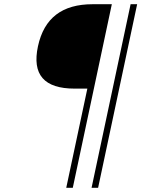

<svg xmlns="http://www.w3.org/2000/svg" viewBox="-20 -690 670 910"><path d="M510 -670H419C275 -670 189 -605 160 -471C131 -336 189 -270 334 -270H394L294 200H325ZM414 200 599 -670H630L445 200Z"/></svg>

Font: LT Wave Thin
Style: Italic
Weight: 100
Designer: Daniel Lyons
Version: Version 2.5 (Glyphs App)